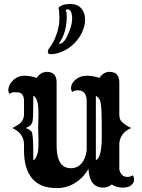

<svg xmlns="http://www.w3.org/2000/svg" viewBox="-20 -940 718 972"><path d="M502 9.8Q433.1 9.8 427.7 -85.4Q402.8 -40.5 360.6 -14.2Q318.4 12.2 269.8 12.2Q221.2 12.2 190.9 -1Q160.6 -14.2 140.6 -39.1Q101.6 -87.9 101.6 -177.7V-208Q101.6 -264.6 42 -292Q77.1 -309.1 86.9 -320.8Q101.6 -338.9 101.6 -361.3V-427.2Q101.6 -468.8 73.2 -472.2Q64.9 -473.1 52.2 -473.1Q39.6 -473.1 28.8 -464.8Q22 -474.1 22 -484.1Q22 -494.1 27.1 -506.6Q32.2 -519 43 -530.3Q68.4 -556.6 102.1 -556.6Q135.7 -556.6 165.5 -545.4Q187 -576.2 216.3 -576.2Q266.6 -576.2 266.6 -523.4V-205.6Q266.6 -112.8 309.6 -94.2Q323.2 -88.4 340.1 -88.4Q356.9 -88.4 370.6 -95.5Q384.3 -102.5 394.5 -114.7Q413.6 -138.7 418.9 -180.2V-427.2Q418.9 -482.9 373.5 -482.9Q356.9 -482.9 346.2 -474.6Q339.4 -483.9 339.4 -493.9Q339.4 -503.9 344.5 -514.9Q349.6 -525.9 360.4 -535.2Q384.3 -556.6 418.7 -556.6Q453.1 -556.6 482.9 -545.4Q504.4 -576.2 533.7 -576.2Q584 -576.2 584 -523.4V-361.3Q584 -338.9 592.8 -328.1Q608.4 -309.1 643.6 -292Q584 -264.6 584 -208V-82Q593.3 -44.4 624.5 -44.4Q641.1 -44.4 651.9 -52.7Q658.7 -43.5 658.7 -29.5Q658.7 -15.6 644.8 -2.9Q630.9 9.8 601.3 9.8Q571.8 9.8 545.4 -5.9Q525.9 9.8 502 9.8ZM465.3 -129.4Q493.7 -140.6 495.1 -237.3Q495.1 -257.8 495.1 -284.2Q495.1 -310.5 494.9 -329.3Q494.6 -348.1 494.1 -365.2Q492.2 -426.8 482.9 -438.7Q473.6 -450.7 465.3 -454.6ZM173.3 -292 174.8 -356.4Q174.8 -399.9 171.9 -414.1Q163.6 -451.2 148.4 -454.6V-422.9Q148.4 -340.3 144.8 -325.9Q141.1 -311.5 133.1 -304.4Q125 -297.4 109.4 -292Q138.7 -281.7 142.6 -267.1Q148.4 -243.7 148.4 -161.1V-129.4Q163.1 -132.8 172.4 -172.9Q174.8 -184.1 174.8 -227.5ZM275.9 -900.4Q293.5 -919.9 336.4 -919.9Q387.7 -919.9 405.3 -874Q410.6 -859.9 410.6 -837.2Q410.6 -814.5 399.7 -786.6Q388.7 -758.8 369.6 -735.4Q328.1 -685.1 266.1 -669.4Q252 -665.5 237.1 -665.5Q222.2 -665.5 222.2 -678.7Q222.2 -688.5 236.6 -706.5Q251 -724.6 265.9 -765.4Q280.8 -806.2 280.8 -846.4Q280.8 -886.7 275.9 -900.4ZM312.5 -889.2Q317.9 -877.4 317.9 -857.9Q317.9 -773.9 277.8 -719.2Q301.3 -713.9 323.7 -764.6Q345.2 -812 345.2 -843.3Q345.2 -892.6 322.3 -892.6Q315.9 -892.6 312.5 -889.2Z"/></svg>

Font: Rye
Style: Regular
Weight: 400
Designer: Nicole Fally
Foundry: Nicole Fally
Version: Version 1.001